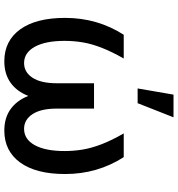

<svg xmlns="http://www.w3.org/2000/svg" viewBox="13 -830 827 893"><g transform="rotate(90 426.5 -383.5)"><path d="M587.4 9.9Q528.4 9.9 487.9 -19Q447.4 -47.9 426.1 -101.6Q405.2 -47.9 364.5 -19Q323.9 9.9 264.9 9.9Q170.1 9.9 116.7 -63.7Q63.2 -137.4 63.2 -273.1Q63.2 -422.9 141.7 -545.5H252.1Q219.8 -488.6 201.9 -442.3Q183.9 -396 177 -354.6Q170.1 -313.2 170.1 -270.2Q170.1 -181.5 197.6 -131.7Q225.1 -82 273.4 -82Q315.7 -82 341.4 -121.1Q367.2 -160.2 367.2 -234V-407.3H485.1V-234Q485.1 -160.2 511 -121.1Q536.9 -82 579.2 -82Q627.8 -82 655.2 -131.7Q682.5 -181.5 682.5 -270.2Q682.5 -313.2 675.6 -354.6Q668.7 -396 650.9 -442.3Q633.2 -488.6 600.5 -545.5H710.9Q789.4 -422.9 789.4 -273.1Q789.4 -137.4 735.8 -63.7Q682.2 9.9 587.4 9.9ZM459.9 -610.1H391.3L420.1 -777H525.6Z"/></g></svg>

Font: Linik Sans Medium
Style: Regular
Weight: 500
Designer: Rasmus Andersson (font), Cristiano Sobral (main changes)
Foundry: rsms
Version: Version 3.018;June 1, 2022;FontCreator 14.0.0.2814 64-bit; t